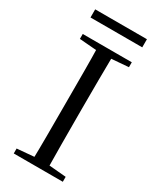

<svg xmlns="http://www.w3.org/2000/svg" viewBox="-218 -943 842 1013"><g transform="rotate(30 202.5 -436.5)"><path d="M44.7 -823.8V-873.3H359.9V-823.8ZM52.8 0V-30.1L190.9 -42.1H212.5L351.6 -30.1V0ZM155.3 0Q157.5 -83.6 157.6 -167.7Q157.7 -251.7 157.7 -336.8V-391.1Q157.7 -476.1 157.6 -560.4Q157.5 -644.8 155.3 -728H248.5Q247.3 -645.2 246.8 -560.7Q246.3 -476.1 246.3 -391.1V-337Q246.3 -252.2 246.8 -168.1Q247.3 -84.1 248.5 0ZM52.8 -698V-728H351.6V-698L212.5 -686.9H190.9Z"/></g></svg>

Font: Source Han Serif JP VF
Style: Regular
Weight: 250
Designer: Ryoko NISHIZUKA 西塚涼子 (kana & ideographs); Frank Grießhammer (Latin, Greek & Cyrillic); Wenlong ZHANG 张文龙 (bopomofo); San
Foundry: Adobe
Version: Version 2.001;hotconv 1.1.0;makeotfexe 2.6.0